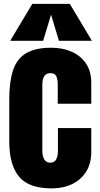

<svg xmlns="http://www.w3.org/2000/svg" viewBox="-20 -994 531 1021"><path d="M255.4 7.8Q132.3 7.8 80.8 -55.2Q29.3 -118.2 29.3 -240.2V-465.8Q29.3 -557.6 48.8 -618.7Q68.4 -679.7 117.2 -710Q166 -740.2 252.9 -740.2Q313.5 -740.2 361.6 -718.8Q409.7 -697.3 437.5 -655.8Q465.3 -614.3 465.3 -554.2V-442.4H287.1V-544.9Q287.1 -570.3 279.8 -587.6Q272.5 -605 248 -605Q205.1 -605 205.1 -543.9V-189Q205.1 -166.5 214.8 -147.7Q224.6 -128.9 247.1 -128.9Q270 -128.9 279.1 -147.2Q288.1 -165.5 288.1 -189.9V-313H465.3V-185.1Q465.3 -124.5 438.2 -81.3Q411.1 -38.1 363.8 -15.1Q316.4 7.8 255.4 7.8ZM34.2 -776.9 151.9 -973.6H351.1L468.8 -776.9H293.5L251.5 -916L209.5 -776.9Z"/></svg>

Font: webenart
Style: Regular
Weight: 400
Designer: Vernon Adams
Foundry: Vernon Adams
Version: Version 2.116; ttfautohint (v1.8.3)